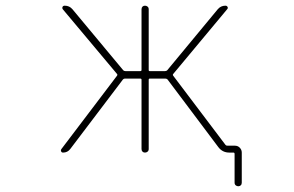

<svg xmlns="http://www.w3.org/2000/svg" viewBox="-20 -564 1040 679"><path d="M809.6 82V-19.5Q809.6 -24.4 805.7 -24.4H791Q766.6 -24.4 752 -43.9L572.3 -283.2Q569.3 -286.1 564.5 -286.1H509.8Q505.9 -286.1 505.9 -282.2V-37.1Q505.9 -31.2 502 -27.8Q498 -24.4 492.7 -24.4Q487.3 -24.4 483.9 -27.8Q480.5 -31.2 480.5 -37.1V-282.2Q480.5 -286.1 475.6 -286.1H421.9Q418 -286.1 415 -283.2L228.5 -37.1Q218.8 -24.4 203.1 -24.4Q198.2 -24.4 196.3 -28.3Q195.3 -30.3 195.3 -32.2Q195.3 -34.2 197.3 -37.1L393.6 -295.9Q396.5 -299.8 393.6 -302.7L202.1 -531.2Q199.2 -535.2 201.2 -539.6Q203.1 -543.9 209 -543.9Q225.6 -543.9 236.3 -531.2L416 -315.4Q418.9 -312.5 423.8 -312.5H475.6Q480.5 -312.5 480.5 -316.4V-531.2Q480.5 -537.1 483.9 -540.5Q487.3 -543.9 492.7 -543.9Q498 -543.9 502 -540.5Q505.9 -537.1 505.9 -531.2V-316.4Q505.9 -312.5 509.8 -312.5H563.5Q568.4 -312.5 571.3 -315.4L750 -531.2Q760.7 -543.9 777.3 -543.9Q782.2 -543.9 784.7 -539.6Q787.1 -535.2 783.2 -531.2L592.8 -302.7Q589.8 -299.8 592.8 -295.9L777.3 -51.8Q779.3 -48.8 784.2 -48.8H810.5Q821.3 -48.8 828.1 -41.5Q835 -34.2 835 -24.4V82Q835 87.9 831.5 91.3Q828.1 94.7 822.8 94.7Q817.4 94.7 813.5 91.3Q809.6 87.9 809.6 82Z"/></svg>

Font: Rounded-X Mgen+ 2m thin
Style: Regular
Weight: 100
Designer: [Source Han Sans]
Ryoko NISHIZUKA  (kana & ideographs); Paul D. Hunt (Latin, Greek & Cyrillic); Wenlong ZHANG  (bopomofo
Version: Version 1.059.20150602